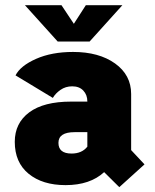

<svg xmlns="http://www.w3.org/2000/svg" viewBox="-20 -716 610 754"><path d="M460.5 -695.5 332 -553H206.5L78 -695.5H221.5L270 -622.5L317 -695.5ZM448.5 19 389 -40Q333.5 11 237.5 11Q147 11 92.5 -33.5Q38 -78 38 -159Q38 -232.5 94.8 -274.8Q151.5 -317 259 -317H323V-317.5Q323 -343.5 307.2 -360.2Q291.5 -377 263.5 -377Q237.5 -377 217.5 -363Q197.5 -349 187.5 -331.5L41 -420Q60 -457.5 121.5 -484.8Q183 -512 267 -512Q368.5 -512 431.8 -466.8Q495 -421.5 495 -347V-126.5L547.5 -70.5ZM261 -113Q301.5 -113 323 -140V-197H273Q209.5 -197 209.5 -155Q209.5 -113 261 -113Z"/></svg>

Font: League Mono Narrow ExtraBold
Style: Regular
Weight: 800
Width: 3
Designer: Tyler Finck
Foundry: The League of Moveable Type / Tyler Finck
Version: Version 2.210